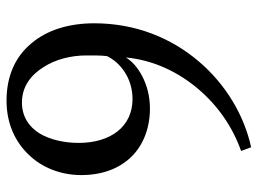

<svg xmlns="http://www.w3.org/2000/svg" viewBox="-118 -640 770 573"><g transform="rotate(90 266.5 -353.0)"><path d="M502 -211C502 -276 481 -327 446 -362C411 -397 360 -416 303 -416C231 -416 172 -380 151 -344C159 -428 195 -501 245 -560C295 -619 359 -663 430 -688L419 -718C323 -697 231 -642 163 -562C94 -481 49 -375 49 -250C49 -174 69 -109 109 -62C148 -15 205 12 280 12C347 12 402 -13 441 -54C480 -94 502 -150 502 -211ZM406 -203C406 -162 397 -119 378 -87C358 -55 328 -34 285 -34C238 -34 203 -61 180 -98C156 -135 145 -182 145 -225V-255C145 -268 146 -279 147 -288C166 -327 212 -364 275 -364C358 -364 406 -298 406 -203Z"/></g></svg>

Font: PT Serif
Style: Regular
Weight: 400
Designer: A.Korolkova, O.Umpeleva, V.Yefimov
Foundry: ParaType Ltd
Version: Version 1.000;PS 001.000;hotconv 1.0.88;makeotf.lib2.5.64775